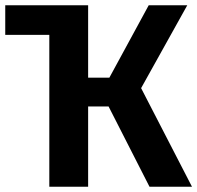

<svg xmlns="http://www.w3.org/2000/svg" viewBox="-20 -712 752 732"><path d="M712 0H550L394 -306H316V0H168V-579H0V-692H316V-416H397L547 -692H694L518 -376Z"/></svg>

Font: FiraSans
Style: Regular
Weight: 600
Designer: Carrois Corporate & Edenspiekermann AG
Foundry: Carrois Corporate GbR & Edenspiekermann AG
Version: Version 3.106;PS 003.106;hotconv 1.0.70;makeotf.lib2.5.58329